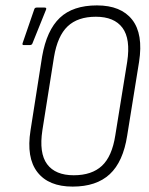

<svg xmlns="http://www.w3.org/2000/svg" viewBox="-20 -683 552 711"><path d="M249 8Q160 8 118.5 -45.5Q77 -99 93 -200L136 -474Q153 -571 201.5 -617Q250 -663 339 -663Q428 -663 469.5 -610Q511 -557 495 -454L451 -181Q436 -84 386.5 -38Q337 8 249 8ZM253 -34Q320 -34 357.5 -69Q395 -104 407 -182L451 -454Q464 -539 433.5 -580Q403 -621 335 -621Q268 -621 230.5 -585.5Q193 -550 180 -472L137 -201Q124 -116 154.5 -75Q185 -34 253 -34ZM68 -516Q61 -516 64 -524L107 -649Q109 -655 116 -655H145Q150 -655 151 -652.5Q152 -650 150 -646L100 -522Q98 -516 89 -516Z"/></svg>

Font: Sofia Sans Condensed Light
Style: Italic
Weight: 300
Italic angle: -9°
Version: Version 4.100